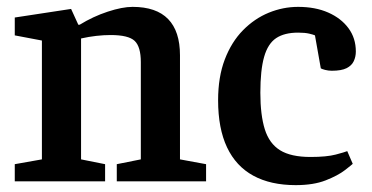

<svg xmlns="http://www.w3.org/2000/svg" viewBox="-20 -528 1082 559"><path d="M23 0V-50L102 -64V-410L23 -425V-477L187 -502L208 -456H212Q251 -480 293.5 -494Q336 -508 366 -508Q435 -508 469.5 -472.5Q504 -437 504 -367V-64L580 -50V0H320V-50L390 -64V-347Q390 -392 372 -409Q354 -426 302 -426Q282 -426 260 -423.5Q238 -421 216 -416V-64L286 -50V0Z M841 11Q768 11 717.5 -16.5Q667 -44 641 -99Q615 -154 615 -236Q615 -304 634.5 -355Q654 -406 687.5 -440Q721 -474 762.5 -491Q804 -508 848 -508Q898 -508 935.5 -491.5Q973 -475 994.5 -446Q1016 -417 1016 -378Q1016 -363 1010 -350Q1004 -337 989 -329.5Q974 -322 946 -322Q936 -322 926.5 -324.5Q917 -327 914 -329L897 -425Q893 -427 880.5 -430Q868 -433 848 -433Q808 -433 784 -417Q760 -401 749 -362.5Q738 -324 738 -258Q738 -193 751 -151.5Q764 -110 795.5 -90.5Q827 -71 884 -71Q931 -71 957.5 -78Q984 -85 991 -88L1007 -51Q1004 -48 984 -32.5Q964 -17 928.5 -3Q893 11 841 11Z"/></svg>

Font: Faustina Light SemiBold
Style: Regular
Weight: 600
Version: Version 1.200